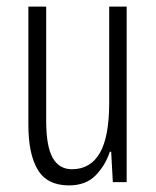

<svg xmlns="http://www.w3.org/2000/svg" viewBox="-20 -552 472 582"><path d="M364 -532V0H322L317 -92H313Q299 -50 269.5 -20Q240 10 189 10Q123 10 94.5 -37.5Q66 -85 66 -173V-532H120V-185Q120 -109 139.5 -74Q159 -39 198 -39Q254 -39 282.5 -88Q311 -137 311 -240V-532Z"/></svg>

Font: Noto Sans Myanmar ExtraCondensed Light
Style: Regular
Weight: 300
Width: 2
Designer: Monotype Design Team
Foundry: Monotype Imaging Inc.
Version: Version 2.107; ttfautohint (v1.8.4.7-5d5b)